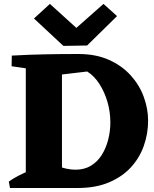

<svg xmlns="http://www.w3.org/2000/svg" viewBox="-20 -940 772 960"><path d="M270 0 260 -113Q287.5 -101.8 311.8 -96.6Q336 -91.5 357.2 -91.5Q402 -91.5 435 -111.6Q468 -131.8 489.2 -166Q510.5 -200.2 521.1 -242.4Q531.8 -284.5 531.8 -327.5Q531.8 -380.2 517.4 -430Q503 -479.8 477.2 -520Q451.5 -560.2 416 -582.5L281 -566.5L39 -662Q123.5 -666.8 205.5 -668.4Q287.5 -670 372 -670Q459 -670 524.2 -640.9Q589.5 -611.8 633.1 -563.6Q676.8 -515.5 698.6 -456.2Q720.5 -397 720.5 -336.5Q720.5 -271.8 699.2 -211.2Q678 -150.8 634.5 -103.4Q591 -56 524.6 -28Q458.2 0 368 0ZM30 0 24 -32Q45.5 -47.5 70.6 -60.5Q95.8 -73.5 123 -85L124 0ZM109 0V-661.5H289.8V0ZM159.5 -590.8 38 -608.8 39 -662H160.5ZM297 -710.5 149.8 -847.5 229.5 -920.5 361.8 -800.5 497.5 -920.5 565.2 -859.5 415.5 -712.5Z"/></svg>

Font: Eczar
Style: Regular
Weight: 400
Designer: Vaibhav Singh
Foundry: Rosetta Type Foundry
Version: Version 2.000